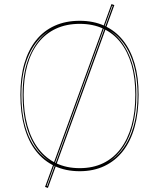

<svg xmlns="http://www.w3.org/2000/svg" viewBox="-20 -825 780 942"><path d="M215 97 201 92 527 -805 541 -800ZM212 88 533 -796 530 -797 209 87ZM371 -723Q439 -723 492.5 -698.5Q546 -674 583.5 -627Q621 -580 640.5 -513Q660 -446 660 -360Q660 -272 640.5 -202Q621 -132 583.5 -84Q546 -36 492.5 -10.5Q439 15 371 15Q302 15 248 -10.5Q194 -36 156.5 -84Q119 -132 99.5 -202Q80 -272 80 -360Q80 -446 99.5 -513Q119 -580 156.5 -627Q194 -674 248 -698.5Q302 -723 371 -723ZM371 -708Q306 -708 255 -684.5Q204 -661 168.5 -616Q133 -571 114.5 -506.5Q96 -442 96 -360Q96 -275 114.5 -208.5Q133 -142 168.5 -95.5Q204 -49 255 -24.5Q306 0 371 0Q436 0 486.5 -24.5Q537 -49 572 -95.5Q607 -142 625.5 -208.5Q644 -275 644 -360Q644 -442 625.5 -506.5Q607 -571 572 -616Q537 -661 486.5 -684.5Q436 -708 371 -708ZM228 -31Q162 -73 126.5 -157Q91 -241 91 -360Q91 -475 127.5 -556Q164 -637 225 -677Q192 -657 166 -626.5Q140 -596 122 -556Q104 -516 94.5 -467Q85 -418 85 -360Q85 -300 94 -249Q103 -198 121 -156.5Q139 -115 165.5 -83.5Q192 -52 228 -31ZM514 -31Q548 -52 574 -83.5Q600 -115 618 -156.5Q636 -198 645.5 -249Q655 -300 655 -360Q655 -417 645.5 -466.5Q636 -516 618.5 -556Q601 -596 575 -626.5Q549 -657 516 -677Q577 -637 613 -555.5Q649 -474 649 -360Q649 -281 633 -216.5Q617 -152 586.5 -105.5Q556 -59 514 -31Z"/></svg>

Font: Kalnia Glaze Thin
Style: Regular
Weight: 100
Designer: Frida Medrano
Foundry: Frida Medrano
Version: Version 1.110